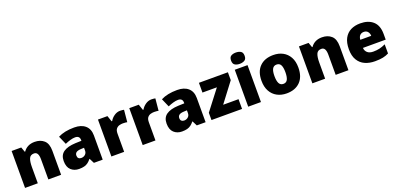

<svg xmlns="http://www.w3.org/2000/svg" viewBox="9 -1734 5574 2702"><g transform="rotate(-20 2795.5 -383.0)"><path d="M412 -563Q498 -563 552 -515Q606 -467 606 -360V0H415V-302Q415 -357 399 -385Q383 -413 348 -413Q294 -413 275.5 -369Q257 -325 257 -242V0H66V-553H210L236 -480H243Q269 -519 311.5 -541Q354 -563 412 -563Z M1006 -563Q1111 -563 1170 -511Q1229 -459 1229 -363V0H1097L1060 -73H1056Q1033 -44 1008.5 -25.5Q984 -7 952 1.5Q920 10 874 10Q802 10 754 -34Q706 -78 706 -169Q706 -258 767.5 -301Q829 -344 946 -349L1038 -352V-360Q1038 -397 1020 -412.5Q1002 -428 971 -428Q938 -428 898 -416.5Q858 -405 817 -387L762 -513Q810 -538 870.5 -550.5Q931 -563 1006 -563ZM995 -245Q943 -243 921.5 -226.5Q900 -210 900 -180Q900 -152 915 -138.5Q930 -125 955 -125Q990 -125 1014.5 -147Q1039 -169 1039 -204V-247Z M1693 -563Q1709 -563 1726 -561Q1743 -559 1751 -557L1734 -377Q1724 -379 1709.5 -381Q1695 -383 1669 -383Q1645 -383 1617.5 -376Q1590 -369 1570 -345.5Q1550 -322 1550 -272V0H1359V-553H1501L1531 -465H1540Q1563 -506 1604.5 -534.5Q1646 -563 1693 -563Z M2162 -563Q2178 -563 2195 -561Q2212 -559 2220 -557L2203 -377Q2193 -379 2178.5 -381Q2164 -383 2138 -383Q2114 -383 2086.5 -376Q2059 -369 2039 -345.5Q2019 -322 2019 -272V0H1828V-553H1970L2000 -465H2009Q2032 -506 2073.5 -534.5Q2115 -563 2162 -563Z M2547 -563Q2652 -563 2711 -511Q2770 -459 2770 -363V0H2638L2601 -73H2597Q2574 -44 2549.5 -25.5Q2525 -7 2493 1.5Q2461 10 2415 10Q2343 10 2295 -34Q2247 -78 2247 -169Q2247 -258 2308.5 -301Q2370 -344 2487 -349L2579 -352V-360Q2579 -397 2561 -412.5Q2543 -428 2512 -428Q2479 -428 2439 -416.5Q2399 -405 2358 -387L2303 -513Q2351 -538 2411.5 -550.5Q2472 -563 2547 -563ZM2536 -245Q2484 -243 2462.5 -226.5Q2441 -210 2441 -180Q2441 -152 2456 -138.5Q2471 -125 2496 -125Q2531 -125 2555.5 -147Q2580 -169 2580 -204V-247Z M3316 0H2858V-109L3087 -407H2871V-553H3305V-435L3086 -146H3316Z M3504 -776Q3545 -776 3575.5 -759Q3606 -742 3606 -691Q3606 -642 3575.5 -624.5Q3545 -607 3504 -607Q3462 -607 3432.5 -624.5Q3403 -642 3403 -691Q3403 -742 3432.5 -759Q3462 -776 3504 -776ZM3599 -553V0H3408V-553Z M4260 -278Q4260 -139 4186 -64.5Q4112 10 3983 10Q3903 10 3841 -23.5Q3779 -57 3743.5 -121.5Q3708 -186 3708 -278Q3708 -415 3782 -489Q3856 -563 3986 -563Q4066 -563 4127.5 -530Q4189 -497 4224.5 -433.5Q4260 -370 4260 -278ZM3902 -278Q3902 -207 3921 -169.5Q3940 -132 3985 -132Q4029 -132 4047.5 -169.5Q4066 -207 4066 -278Q4066 -349 4047.5 -385Q4029 -421 3984 -421Q3941 -421 3921.5 -385Q3902 -349 3902 -278Z M4715 -563Q4801 -563 4855 -515Q4909 -467 4909 -360V0H4718V-302Q4718 -357 4702 -385Q4686 -413 4651 -413Q4597 -413 4578.5 -369Q4560 -325 4560 -242V0H4369V-553H4513L4539 -480H4546Q4572 -519 4614.5 -541Q4657 -563 4715 -563Z M5288 -563Q5409 -563 5479 -500Q5549 -437 5549 -310V-225H5208Q5210 -182 5240.5 -154Q5271 -126 5329 -126Q5381 -126 5424 -136Q5467 -146 5513 -168V-31Q5473 -10 5425.5 0Q5378 10 5306 10Q5222 10 5156.5 -19.5Q5091 -49 5053 -112Q5015 -175 5015 -273Q5015 -373 5049.5 -437Q5084 -501 5145.5 -532Q5207 -563 5288 -563ZM5295 -433Q5261 -433 5238.5 -412Q5216 -391 5212 -345H5376Q5375 -382 5354.5 -407.5Q5334 -433 5295 -433Z"/></g></svg>

Font: Noto Sans Myanmar Black
Style: Regular
Weight: 900
Designer: Monotype Design Team
Foundry: Monotype Imaging Inc.
Version: Version 2.107; ttfautohint (v1.8.4.7-5d5b)